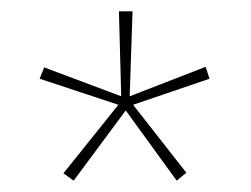

<svg xmlns="http://www.w3.org/2000/svg" viewBox="-20 -779 443 339"><path d="M214 -759H190L194 -609L58 -660L50 -640L189 -594L92 -473L110 -460L202 -584L292 -460L309 -474L215 -594L350 -640L343 -661L209 -609Z"/></svg>

Font: Noto Sans Lao Looped UI Cond Thin
Style: Regular
Weight: 100
Width: 3
Designer: Mark Frömberg, Ben Mitchell
Foundry: The Fontpad Ltd
Version: Version 1.001